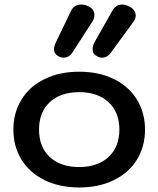

<svg xmlns="http://www.w3.org/2000/svg" viewBox="-20 -816 698 846"><path d="M39 -245Q39 -319 74.5 -377Q110 -435 176 -467.5Q242 -500 329 -500Q416 -500 482 -467.5Q548 -435 583.5 -377Q619 -319 619 -245Q619 -171 583.5 -113Q548 -55 482 -22.5Q416 10 329 10Q242 10 176 -22.5Q110 -55 74.5 -113Q39 -171 39 -245ZM506 -245Q506 -322 458 -366Q410 -410 329 -410Q247 -410 199.5 -366Q152 -322 152 -245Q152 -168 199.5 -124Q247 -80 329 -80Q410 -80 458 -124Q506 -168 506 -245ZM388 -599Q388 -614 396 -629L473 -765Q489 -796 519 -796Q532 -796 548 -788Q563 -781 570.5 -770.5Q578 -760 578 -748Q578 -733 568 -720L470 -586Q454 -562 429 -562Q418 -562 408 -568Q388 -578 388 -599ZM218 -599Q218 -611 226 -629L292 -766Q306 -796 338 -796Q354 -796 368 -789Q396 -776 396 -750Q396 -735 387 -721L300 -586Q285 -562 260 -562Q248 -562 238 -568Q218 -578 218 -599Z"/></svg>

Font: Kodchasan SemiBold
Style: Regular
Weight: 600
Version: Version 1.000; ttfautohint (v1.6)